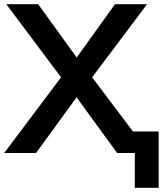

<svg xmlns="http://www.w3.org/2000/svg" viewBox="-28 -725 772 910"><path d="M611 165V0H557V-102H724V165ZM-8 0 282 -386V-331L2 -705H153L356 -424H315L517 -705H669L388 -331V-386L679 0H527L313 -294H357L143 0Z"/></svg>

Font: Mulish ExtraLight
Style: Regular
Weight: 200
Designer: Vernon Adams
Foundry: Vernon Adams
Version: Version 3.603